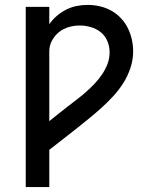

<svg xmlns="http://www.w3.org/2000/svg" viewBox="-20 -548 640 783"><path d="M85 215V-520H181V-449Q194 -468 211.5 -483Q229 -498 249.5 -508.5Q270 -519 292.5 -523.5Q315 -528 338 -528Q362 -528 386.5 -522.5Q411 -517 433 -505Q455 -493 472.5 -474.5Q490 -456 501 -434Q512 -412 517.5 -387.5Q523 -363 523 -338Q523 -304 512 -271Q501 -238 483 -209.5Q465 -181 442 -156Q419 -131 393.5 -108Q368 -85 341.5 -63.5Q315 -42 288.5 -21Q262 0 235 21Q208 42 181 63V215ZM181 -54Q200 -69 218.5 -84Q237 -99 256.5 -114Q276 -129 295 -143.5Q314 -158 332 -174Q350 -190 366.5 -207.5Q383 -225 396.5 -245Q410 -265 418.5 -287.5Q427 -310 427 -335Q427 -358 418 -380Q409 -402 391 -416.5Q373 -431 350.5 -437.5Q328 -444 305 -444Q282 -444 260 -437.5Q238 -431 220.5 -417Q203 -403 192 -382.5Q181 -362 181 -339Z"/></svg>

Font: Iosevka Aile Medium
Style: Regular
Weight: 500
Designer: Belleve Invis
Foundry: Belleve Invis
Version: Version 27.3.5; ttfautohint (v1.8.4)